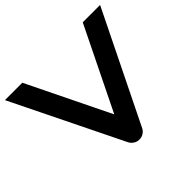

<svg xmlns="http://www.w3.org/2000/svg" viewBox="-168 -899 1108 1108"><g transform="rotate(-45 386.5 -345.0)"><path d="M774.4 -700.2 442.9 -24.9Q435.1 -9.3 419.7 0.2Q404.3 9.8 385.7 9.8Q367.7 9.8 352.3 0.2Q336.9 -9.3 328.6 -24.9L-2.4 -700.2H139.6L385.7 -195.8L632.8 -700.2Z"/></g></svg>

Font: Audiowide
Style: Regular
Weight: 400
Version: Version 1.003